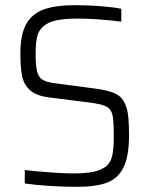

<svg xmlns="http://www.w3.org/2000/svg" viewBox="-20 -716 579 744"><path d="M76 -5V-57Q121 -52 174 -48Q227 -44 262 -44Q309 -44 338 -49.5Q367 -55 388 -69Q408 -83 414.5 -111Q421 -139 421 -186Q421 -247 416 -270Q411 -293 392.5 -303Q374 -313 324 -319L174 -338Q122 -344 97.5 -365.5Q73 -387 66 -419.5Q59 -452 59 -510Q59 -582 81.5 -622.5Q104 -663 150 -679.5Q196 -696 271 -696Q321 -696 370.5 -692Q420 -688 450 -682V-632Q415 -637 368 -640.5Q321 -644 282 -644Q230 -644 198 -637Q166 -630 148 -614Q130 -599 124 -574Q118 -549 118 -510Q118 -462 123.5 -439.5Q129 -417 145 -407Q161 -397 196 -393L340 -374Q398 -367 427.5 -353Q457 -339 469 -302Q475 -285 477.5 -259Q480 -233 480 -192Q480 -110 458.5 -67Q437 -24 394 -8Q351 8 279 8Q230 8 173.5 4.5Q117 1 76 -5Z"/></svg>

Font: Saira SemiCondensed Light
Style: Regular
Weight: 300
Width: 4
Designer: Hector Gatti with collaboration of the Omnibus-Type team
Foundry: Omnibus-Type
Version: Version 0.072; ttfautohint (v1.8)